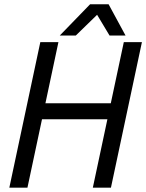

<svg xmlns="http://www.w3.org/2000/svg" viewBox="-20 -860 670 880"><path d="M472.2 -313.3H172.5L105.8 0H22.8L164.8 -667H247.8L188.2 -386.7H487.8L547.5 -667H630.5L488.5 0H405.5ZM396.2 -840.3H477.8L555.5 -697H482.2ZM474.5 -840.3 327.2 -697H253.8L392.8 -840.3Z"/></svg>

Font: Epunda Sans Light
Style: Italic
Weight: 300
Italic angle: -12.0243°
Designer: Simon Atzbach
Foundry: typofactur
Version: Version 2.204